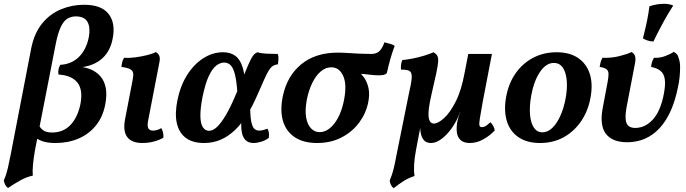

<svg xmlns="http://www.w3.org/2000/svg" viewBox="-46 -741 3596 1007"><path d="M-4 245Q-14 238 -19 227.5Q-24 217 -26 205Q-20 192 -15 177Q-10 162 -4 137Q2 112 10 70L118 -489Q134 -568 175.5 -618.5Q217 -669 274.5 -692.5Q332 -716 395 -716Q486 -716 523.5 -668Q561 -620 545 -539Q531 -464 478.5 -425Q426 -386 341 -386L338 -393Q435 -393 480 -341.5Q525 -290 506 -193Q494 -129 457.5 -83.5Q421 -38 366.5 -14.5Q312 9 245 9Q203 9 176 -0.5Q149 -10 131 -27L151 -98Q163 -70 180 -58Q197 -46 227 -46Q287 -46 324.5 -86.5Q362 -127 376 -196Q390 -271 359.5 -308.5Q329 -346 261 -350Q258 -363 261 -377Q264 -391 270 -401Q329 -404 368 -442.5Q407 -481 420 -547Q429 -597 413 -626Q397 -655 351 -655Q326 -655 306.5 -642.5Q287 -630 272.5 -599Q258 -568 247 -514L138 44Q130 88 127 122Q124 156 126 180Q93 187 59 206Q25 225 -4 245Z M700 9Q645 9 621.5 -22Q598 -53 610 -116L649 -318Q654 -342 652.5 -356Q651 -370 637 -378Q623 -386 591 -390Q592 -403 595 -415Q598 -427 605 -438Q632 -436 665.5 -440.5Q699 -445 728 -452.5Q757 -460 771 -468Q783 -462 789 -449Q795 -436 790 -414L732 -114Q725 -82 731.5 -69Q738 -56 756 -56Q778 -56 800 -69Q806 -59 809 -46Q812 -33 811 -19Q794 -8 764 0.5Q734 9 700 9Z M1024 9Q965 9 929 -17.5Q893 -44 881.5 -94.5Q870 -145 885 -218Q901 -294 936.5 -349.5Q972 -405 1021 -436Q1070 -467 1124 -467Q1163 -467 1189 -447.5Q1215 -428 1228 -383.5Q1241 -339 1239 -262L1199 -255Q1195 -315 1186.5 -349.5Q1178 -384 1164 -398.5Q1150 -413 1129 -413Q1110 -413 1089 -397.5Q1068 -382 1049.5 -343Q1031 -304 1016 -232Q1004 -169 1005 -130Q1006 -91 1018.5 -73Q1031 -55 1050 -55Q1070 -55 1091.5 -74.5Q1113 -94 1139.5 -139Q1166 -184 1199 -264Q1227 -331 1243 -370Q1259 -409 1269 -428.5Q1279 -448 1286.5 -455.5Q1294 -463 1304 -467Q1322 -461 1352.5 -459.5Q1383 -458 1411 -458Q1415 -448 1414.5 -433.5Q1414 -419 1412 -404Q1396 -402 1385 -395Q1374 -388 1363.5 -371Q1353 -354 1339 -322.5Q1325 -291 1303 -241Q1278 -183 1249 -137Q1220 -91 1186 -58.5Q1152 -26 1112 -8.5Q1072 9 1024 9ZM1284 9Q1256 9 1240.5 -7.5Q1225 -24 1221 -55Q1217 -86 1222 -129L1266 -189Q1266 -131 1272 -102.5Q1278 -74 1288.5 -65Q1299 -56 1313 -56Q1326 -56 1337 -59.5Q1348 -63 1357 -66Q1368 -47 1364 -18Q1347 -5 1325 2Q1303 9 1284 9Z M1617 9Q1546 9 1500.5 -21Q1455 -51 1438.5 -105.5Q1422 -160 1437 -235Q1459 -342 1533.5 -403.5Q1608 -465 1726 -465Q1749 -465 1779 -463Q1809 -461 1840.5 -459.5Q1872 -458 1901 -458Q1930 -458 1945.5 -474.5Q1961 -491 1970 -519Q1984 -515 1999 -511.5Q2014 -508 2024 -500Q2011 -466 2001 -430.5Q1991 -395 1983 -358Q1976 -350 1965 -348Q1954 -346 1942 -346Q1916 -346 1891 -349.5Q1866 -353 1825 -355L1823 -373Q1845 -359 1862 -336Q1879 -313 1886.5 -280Q1894 -247 1885 -203Q1873 -145 1837 -97Q1801 -49 1745 -20Q1689 9 1617 9ZM1630 -48Q1673 -48 1708.5 -94.5Q1744 -141 1759 -220Q1774 -300 1753.5 -344Q1733 -388 1692 -388Q1662 -388 1636.5 -366.5Q1611 -345 1592 -306.5Q1573 -268 1563 -217Q1553 -163 1559.5 -125.5Q1566 -88 1585 -68Q1604 -48 1630 -48Z M2019 246Q2010 240 2004.5 229Q1999 218 1998 206Q2003 193 2008.5 178Q2014 163 2020 138Q2026 113 2034 70L2100 -257Q2110 -299 2112.5 -323Q2115 -347 2110.5 -358Q2106 -369 2093 -372.5Q2080 -376 2057 -376Q2056 -388 2057.5 -401.5Q2059 -415 2064 -426Q2087 -428 2118 -434Q2149 -440 2178.5 -449Q2208 -458 2228 -467Q2241 -459 2247 -449.5Q2253 -440 2252 -419Q2251 -398 2242 -356Q2233 -314 2216 -241Q2198 -163 2202 -128Q2206 -93 2230 -93Q2251 -93 2282.5 -121Q2314 -149 2344 -208Q2374 -267 2391 -360L2410 -458H2534L2486 -208Q2475 -147 2470.5 -118.5Q2466 -90 2469 -82Q2472 -74 2481 -74Q2492 -74 2501.5 -80Q2511 -86 2526 -100Q2534 -93 2540.5 -81Q2547 -69 2549 -57Q2523 -29 2488.5 -10Q2454 9 2419 9Q2386 9 2369.5 -6.5Q2353 -22 2350 -47.5Q2347 -73 2353 -105Q2355 -113 2358.5 -126Q2362 -139 2368 -153H2367Q2356 -122 2339 -93Q2322 -64 2301 -41Q2280 -18 2258 -4.5Q2236 9 2214 9Q2188 9 2175 -8.5Q2162 -26 2159 -54Q2156 -82 2161 -111L2165 -107L2136 45Q2128 88 2126 121.5Q2124 155 2128 182Q2096 193 2072.5 207.5Q2049 222 2019 246Z M2786 9Q2717 9 2672.5 -22Q2628 -53 2612 -107Q2596 -161 2608 -230Q2621 -303 2657.5 -355.5Q2694 -408 2749.5 -437.5Q2805 -467 2873 -467Q2941 -467 2985 -437.5Q3029 -408 3046.5 -356Q3064 -304 3052 -234Q3040 -162 3003 -107Q2966 -52 2911 -21.5Q2856 9 2786 9ZM2799 -47Q2826 -47 2850 -69.5Q2874 -92 2892.5 -132.5Q2911 -173 2921 -227Q2935 -308 2918.5 -359.5Q2902 -411 2859 -411Q2818 -411 2786 -363.5Q2754 -316 2740 -239Q2730 -182 2734 -138.5Q2738 -95 2754.5 -71Q2771 -47 2799 -47Z M3243 5Q3166 5 3132 -39Q3098 -83 3115 -174L3141 -312Q3146 -339 3145.5 -354.5Q3145 -370 3135 -378Q3125 -386 3099 -390Q3101 -403 3104 -414.5Q3107 -426 3114 -438Q3160 -436 3202 -446.5Q3244 -457 3266 -468Q3279 -462 3284 -448.5Q3289 -435 3285 -412L3242 -188Q3233 -142 3235.5 -116Q3238 -90 3251 -80Q3264 -70 3285 -70Q3338 -70 3378.5 -114.5Q3419 -159 3436 -250Q3445 -298 3440.5 -326.5Q3436 -355 3418 -369.5Q3400 -384 3369 -390Q3370 -403 3373.5 -415Q3377 -427 3384 -438Q3414 -436 3443 -447Q3472 -458 3487 -469Q3498 -464 3504.5 -456Q3511 -448 3515 -431Q3521 -414 3521 -389.5Q3521 -365 3518.5 -338Q3516 -311 3510 -285Q3482 -143 3413.5 -69Q3345 5 3243 5ZM3381 -523Q3349 -525 3326 -540Q3339 -590 3347.5 -631.5Q3356 -673 3360 -708Q3399 -721 3436 -721Q3465 -721 3485 -712Q3458 -671 3431 -621Q3404 -571 3381 -523Z"/></svg>

Font: Vollkorn SemiBold
Style: Italic
Weight: 600
Italic angle: -11°
Designer: Friedrich Althausen
Foundry: Friedrich Althausen
Version: Version 5.000